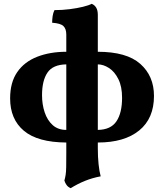

<svg xmlns="http://www.w3.org/2000/svg" viewBox="-20 -737 859 1005"><path d="M350 248Q336 242 328.5 231.5Q321 221 317 208Q321 194 323.5 179Q326 164 326.5 137.5Q327 111 327 63V9Q177 8 105 -52.5Q33 -113 33 -222Q33 -306 70.5 -360Q108 -414 175 -440Q242 -466 327 -466V-556Q327 -586 312 -600.5Q297 -615 253 -618Q253 -635 255.5 -652.5Q258 -670 265 -684Q306 -684 345 -689Q384 -694 414.5 -701.5Q445 -709 460 -717Q475 -711 483.5 -697Q492 -683 492 -659V-466Q643 -466 714.5 -402.5Q786 -339 786 -235Q786 -117 708.5 -54Q631 9 492 9V40Q492 84 496 122.5Q500 161 507 186Q464 194 425.5 209.5Q387 225 350 248ZM200 -239Q200 -190 214 -148.5Q228 -107 256 -82Q284 -57 327 -57V-400Q257 -399 228.5 -357Q200 -315 200 -239ZM619 -225Q619 -284 599.5 -323Q580 -362 550.5 -381Q521 -400 492 -400V-57Q560 -58 589.5 -102Q619 -146 619 -225Z"/></svg>

Font: Vollkorn ExtraBold
Style: Regular
Weight: 800
Designer: Friedrich Althausen
Foundry: Friedrich Althausen
Version: Version 5.000; ttfautohint (v1.8.3)